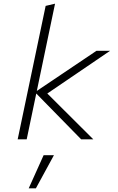

<svg xmlns="http://www.w3.org/2000/svg" viewBox="-20 -757 640 1043"><path d="M76 0 228 -725 279 -737 180 -263 504 -481H578L237 -249L487 0H421L177 -249L125 0ZM136 266 217 86H273L175 266Z"/></svg>

Font: Red Hat Mono
Style: Italic
Weight: 300
Italic angle: -12°
Monospace: yes
Designer: Pentagram, MCKL
Foundry: Pentagram, MCKL
Version: Version 1.023